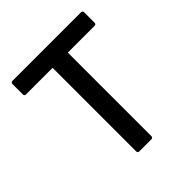

<svg xmlns="http://www.w3.org/2000/svg" viewBox="-181 -778 901 901"><g transform="rotate(-45 269.5 -327.5)"><path d="M230 0Q219 0 219 -11V-565H43Q32 -565 32 -576V-644Q32 -655 43 -655H497Q508 -655 508 -644V-576Q508 -565 497 -565H320V-11Q320 0 309 0Z"/></g></svg>

Font: Sofia Sans SemiBold
Style: Regular
Weight: 600
Designer: Botio Nikoltchev, Ani Petrova
Foundry: lettersoup
Version: Version 4.101; ttfautohint (v1.8.4.7-5d5b)